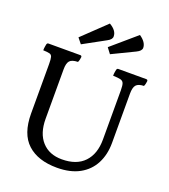

<svg xmlns="http://www.w3.org/2000/svg" viewBox="-169 -1151 1063 1206"><g transform="rotate(20 362.5 -547.5)"><path d="M20 -729Q20 -742 22 -753.5Q24 -765 25 -770Q28 -780 36 -780H249Q259 -780 259 -770Q259 -766 256.5 -754Q254 -742 250 -735Q210 -734 195.5 -717.5Q181 -701 181 -660V-330Q181 -233 229.5 -179Q278 -125 363 -125Q461 -125 512.5 -179.5Q564 -234 564 -330V-660Q564 -692 558.5 -706Q553 -720 536.5 -724Q520 -728 487 -729Q487 -742 489 -753.5Q491 -765 492 -770Q495 -780 503 -780H690Q700 -780 700 -770Q700 -766 697.5 -754Q695 -742 691 -735Q654 -734 639.5 -717.5Q625 -701 625 -659V-330Q625 -252 594 -192Q563 -132 502 -98.5Q441 -65 352 -65Q225 -65 154.5 -129.5Q84 -194 84 -330V-660Q84 -693 80 -707Q76 -721 62.5 -724.5Q49 -728 20 -729ZM377 -926 229 -845 200 -881 356 -1030Q406 -1001 406 -962Q407 -942 377 -926ZM573 -922 422 -849 394 -886 558 -1027Q605 -995 605 -957Q604 -937 573 -922Z"/></g></svg>

Font: Gowun Batang
Style: Bold
Weight: 700
Designer: Yanghee Ryu
Foundry: Yanghee Ryu
Version: Version 2.000